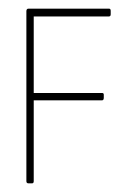

<svg xmlns="http://www.w3.org/2000/svg" viewBox="-20 -424 306 444"><path d="M232 -386H58V-209H216Q220 -209 220 -205V-198Q220 -192 216 -192H58V-5Q58 0 54 0H46Q41 0 41 -5V-398Q41 -404 46 -404H232Q236 -404 236 -399V-391Q236 -386 232 -386Z"/></svg>

Font: Chathura Thin
Style: Regular
Weight: 250
Designer: Appaji Ambarisha Darbha
Foundry: Aditya Fonts
Version: Version 1.001 2016